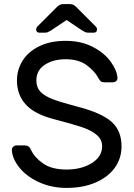

<svg xmlns="http://www.w3.org/2000/svg" viewBox="-20 -910 658 940"><path d="M38 0ZM533 -507H492Q480 -507 474 -511.5Q468 -516 461 -529Q445 -560 405.5 -590Q366 -620 301 -620Q241 -620 199.5 -593Q158 -566 158 -516Q158 -482 178.5 -460.5Q199 -439 240.5 -423.5Q282 -408 366 -386Q480 -356 527.5 -312.5Q575 -269 575 -194Q575 -134 541.5 -88Q508 -42 447 -16Q386 10 306 10Q232 10 171 -18Q110 -46 75 -89.5Q40 -133 38 -176Q38 -185 44.5 -191.5Q51 -198 60 -198H101Q112 -198 119 -193.5Q126 -189 132 -176Q148 -140 190.5 -110Q233 -80 306 -80Q379 -80 429.5 -111.5Q480 -143 480 -194Q480 -227 453.5 -249.5Q427 -272 381 -287.5Q335 -303 246 -326Q149 -351 106 -398.5Q63 -446 63 -516Q63 -568 90 -612Q117 -656 171 -683Q225 -710 301 -710Q377 -710 434 -680.5Q491 -651 522 -608Q553 -565 555 -529Q556 -520 549 -513.5Q542 -507 533 -507ZM358 -871 450 -779Q455 -774 455 -766Q455 -750 439 -750H413Q404 -750 398 -752.5Q392 -755 382 -761L306 -812L230 -761Q220 -755 214 -752.5Q208 -750 199 -750H173Q157 -750 157 -766Q157 -774 162 -779L254 -871Q264 -882 272 -886Q280 -890 291 -890H321Q332 -890 340 -886Q348 -882 358 -871Z"/></svg>

Font: Hezaedrus
Style: Regular
Weight: 400
Designer: Hubert & Fischer
Foundry: Hubert & Fischer
Version: Version 1.10;September 3, 2019;FontCreator 11.5.0.2425 64-bi